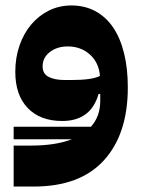

<svg xmlns="http://www.w3.org/2000/svg" viewBox="-20 -443 523 703"><path d="M30 21H313Q347 -17 347 -73V-99H341Q326 -48 292.5 -24Q259 0 208 0Q127 0 81.5 -47.5Q36 -95 36 -180Q36 -232 51.5 -276.5Q67 -321 94.5 -353.5Q122 -386 159.5 -404.5Q197 -423 241 -423Q290 -423 328.5 -402.5Q367 -382 393.5 -343.5Q420 -305 434 -249Q448 -193 448 -123Q448 48 360.5 144Q273 240 104 240H30V90H94Q183 90 243 67H30ZM239 -150Q278 -150 304 -153.5Q330 -157 346 -165Q342 -214 309 -243.5Q276 -273 228 -273Q189 -273 162.5 -252.5Q136 -232 136 -200Q136 -173 158 -161.5Q180 -150 218 -150Z"/></svg>

Font: IBM Plex Sans Arabic
Style: Bold
Weight: 700
Designer: Mike Abbink, Paul van der Laan, Pieter van Rosmalen, Wael Morcos, Khajak Apelian
Foundry: Bold Monday
Version: Version 1.2